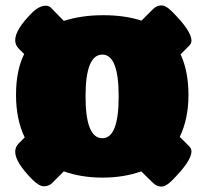

<svg xmlns="http://www.w3.org/2000/svg" viewBox="-20 -645 761 707"><path d="M500 -14Q436 9 357.5 9Q279 9 215 -14L171 30Q159 41 141.5 41Q124 41 98 15Q36 -48 36 -86Q36 -104 49 -117L71 -139Q39 -205 39 -295.5Q39 -386 69 -446L49 -466Q36 -479 36 -497Q36 -536 98 -598Q124 -624 149 -624Q162 -624 171 -613L215 -568Q280 -589 360 -589Q440 -589 501 -569L543 -611Q557 -625 574 -625Q591 -625 612 -604Q685 -531 685 -496Q685 -485 677 -477L645 -445Q674 -382 674 -295Q674 -208 642 -141L677 -106Q685 -98 685 -87Q685 -52 612 21Q591 42 574 42Q557 42 543 28ZM357 -136Q417 -136 417 -290Q417 -444 357 -444Q295 -444 295 -290Q295 -136 357 -136Z"/></svg>

Font: Titan One
Style: Regular
Weight: 400
Designer: Rodrigo Fuenzalida
Foundry: Rodrigo Fuenzalida
Version: Version 1.001